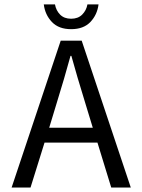

<svg xmlns="http://www.w3.org/2000/svg" viewBox="-20 -843 640 863"><path d="M176.8 -823.2H227.1Q231.9 -795.9 250.2 -777.3Q268.6 -758.8 299.8 -758.8Q331.1 -758.8 349.6 -777.6Q368.2 -796.4 373 -823.2H422.9Q417 -776.4 386.2 -744.1Q355.5 -711.9 299.8 -711.9Q244.1 -711.9 213.4 -744.1Q182.6 -776.4 176.8 -823.2ZM32.2 0 252.9 -660.2H347.2L567.9 0H480L418 -202.1H180.2L117.2 0ZM201.2 -269H397L366.2 -370.1Q323.7 -507.8 300.8 -591.8H296.9Q270.5 -494.6 231.9 -370.1Z"/></svg>

Font: Office Code Pro D
Style: Regular
Weight: 400
Designer: Nathan Rutzky & Paul D. Hunt
Foundry: Adobe Systems Incorporated
Version: Version 1.004;PS 001.004;hotconv 1.0.70;makeotf.lib2.5.58329